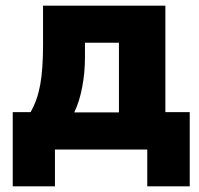

<svg xmlns="http://www.w3.org/2000/svg" viewBox="-20 -528 703 678"><path d="M25 130V-132H88Q112 -174 122 -228.5Q132 -283 132 -369V-508H564V-132H650V130H500V0H174V130ZM242 -131H400V-377H280V-323Q280 -271 270 -219Q260 -167 242 -131Z"/></svg>

Font: Mulish Black
Style: Regular
Weight: 900
Designer: Vernon Adams
Foundry: Vernon Adams
Version: Version 3.603; ttfautohint (v1.8.3)